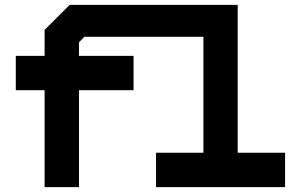

<svg xmlns="http://www.w3.org/2000/svg" viewBox="-20 -770 1223 790"><path d="M163.5 0V-399H45V-540H163.5V-647L266.5 -750H958V-141.5H1153V0H622V-141.5H817V-618.5H327L305 -596V-540H529.5V-399H305V0Z"/></svg>

Font: Tourney Expanded Black
Style: Regular
Weight: 900
Width: 7
Designer: Tyler Finck
Foundry: Etcetera Type Co
Version: Version 1.010; ttfautohint (v1.8.3)